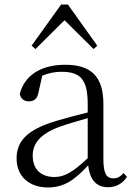

<svg xmlns="http://www.w3.org/2000/svg" viewBox="-20 -811 591 845"><path d="M455 13C490 13 519 -2 539 -33L524 -49C508 -32 496 -26 479 -26C450 -26 435 -45 435 -111V-354C435 -476 379 -526 267 -526C160 -526 88 -479 67 -398C71 -377 85 -365 107 -365C130 -365 145 -376 150 -407L166 -478C195 -490 223 -495 250 -495C330 -495 366 -466 366 -354V-316C321 -305 272 -292 228 -279C100 -241 53 -190 53 -114C53 -31 113 14 190 14C262 14 307 -18 368 -83C375 -23 402 13 455 13ZM392 -595 408 -610 279 -791H249L119 -610L136 -595L264 -722ZM366 -115C300 -52 262 -32 220 -32C162 -32 124 -64 124 -126C124 -179 156 -221 242 -253C279 -266 323 -279 366 -291Z"/></svg>

Font: Noto Serif JP Light
Style: Regular
Weight: 300
Designer: Ryoko NISHIZUKA 西塚涼子 (kana & ideographs); Frank Grießhammer (Latin, Greek & Cyrillic); Wenlong ZHANG 张文龙 (bopomofo); San
Foundry: Adobe
Version: Version 2.001;hotconv 1.1.0;makeotfexe 2.6.0